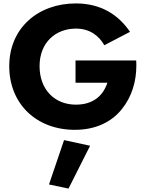

<svg xmlns="http://www.w3.org/2000/svg" viewBox="-20 -736 854 1121"><path d="M421 -253H607C583 -180 527 -125 423 -125C300 -125 211 -212 211 -350C211 -489 306 -569 423 -569C504 -569 557 -528 589 -472L739 -550C673 -648 571 -716 423 -716C201 -716 34 -571 34 -350C34 -128 194 22 417 22C536 22 629 -22 690 -97C751 -172 776 -263 776 -352C776 -362 776 -373 775 -383H421ZM354 82 266 341 380 365 506 115Z"/></svg>

Font: Jost
Style: Bold
Weight: 700
Version: Version 3.710